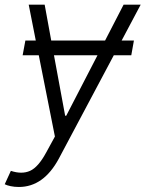

<svg xmlns="http://www.w3.org/2000/svg" viewBox="-36 -565 606 799"><path d="M521.3 -396.3 510.3 -334.9H437.5L208.8 95.2Q145.2 213.1 42.6 213.1Q24.1 213.1 8.2 209.7Q-7.8 206.3 -16.3 201.7L9.2 146Q54.7 161.2 89 146Q123.2 130.7 156.2 69.6L192.5 3.2L125.4 -334.9H58.2L69.6 -396.3H112.9L83.5 -545.5H149.9L177.2 -396.3H401.3L478.3 -545.5H549.4L470.2 -396.3ZM369.7 -334.9H188.6L235.1 -83.5H239.7Z"/></svg>

Font: Inter UI Light
Style: Italic
Weight: 300
Italic angle: 9.39999°
Designer: Rasmus Andersson
Foundry: rsms
Version: 3.2;8d6f07862